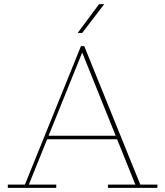

<svg xmlns="http://www.w3.org/2000/svg" viewBox="-20 -912 802 932"><path d="M18 0V-16H101L373 -688H389L661 -16H744V0H504V-16H637L375 -667H383L120 -16H253V0ZM204 -236V-253H556V-236ZM357 -752 461 -892H486L379 -752Z"/></svg>

Font: Montagu Slab 144pt Thin
Style: Regular
Weight: 250
Version: Version 1.000